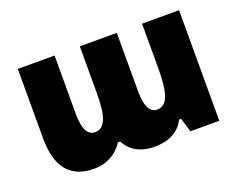

<svg xmlns="http://www.w3.org/2000/svg" viewBox="-89 -663 1027 829"><g transform="rotate(-20 425.0 -249.0)"><path d="M217 10C276 10 325 -18 351 -62H362C385 -19 427 10 496 10C560 10 610 -15 633 -64H643L662 0H795V-508H625V-304C625 -190 608 -137 560 -137C526 -137 509 -173 509 -239V-508H339V-293C339 -188 322 -137 274 -137C240 -137 223 -173 223 -239V-508H54V-189C54 -57 108 10 217 10Z"/></g></svg>

Font: Noto Sans Armenian Condensed Black
Style: Regular
Weight: 900
Width: 3
Designer: Monotype Design Team
Foundry: Monotype Imaging Inc.
Version: Version 2.008